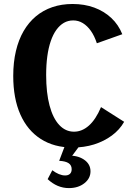

<svg xmlns="http://www.w3.org/2000/svg" viewBox="-20 -730 664 963"><path d="M344.5 10Q251.6 10 184.6 -32.9Q117.6 -75.8 82 -156.1Q46.4 -236.4 46.4 -349.3Q46.4 -417.4 59.8 -474Q73.1 -530.6 98.5 -574.3Q123.9 -617.9 160.1 -648.2Q196.3 -678.4 242.6 -694.2Q288.9 -710 344.1 -710Q403.5 -710 452.6 -692Q501.8 -673.9 537.9 -640.2Q574.1 -606.5 593.4 -558.4L465.8 -513Q453.7 -549.9 435.8 -575.2Q417.9 -600.4 395.6 -614Q373.2 -627.6 347.3 -627.6Q321.7 -627.6 300.6 -615.6Q279.6 -603.5 262.9 -580.5Q246.2 -557.6 234.7 -524Q223.1 -490.5 217.3 -447.8Q211.5 -405.1 211.5 -353.6Q211.5 -264.9 228.5 -200.9Q245.5 -137 277.1 -103.2Q308.6 -69.5 351.3 -69.5Q391.4 -69.5 426 -100.2Q460.5 -130.8 486.7 -192.8L602.7 -119.1Q580.4 -79.4 541.2 -50.4Q501.9 -21.3 451.9 -5.6Q401.9 10 344.5 10ZM325.6 213.4Q266.9 213.4 219 168.5L242.4 123.9Q258.7 136.3 275.2 143.2Q291.7 150 306.7 150Q322.3 150 330.9 141.9Q339.5 133.8 339.5 118.7Q339.5 98.9 324.3 88.6Q309 78.3 276.8 76.6L305.9 0H380.1L320.8 79.4L315.3 51.1Q366 47.4 400 69.7Q433.9 92 433.9 129.2Q433.9 165.1 403 189.2Q372.1 213.4 325.6 213.4Z"/></svg>

Font: Sutasoma
Style: Regular
Weight: 400
Designer: Izhar Fathurrohim, Akbar Rohmanto, Arusyal Khofiqoini
Foundry: Kiwari Kolektiv
Version: Version 1.102